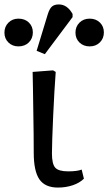

<svg xmlns="http://www.w3.org/2000/svg" viewBox="-83 -831 488 865"><path d="M178 14Q120 14 94.5 -23Q69 -60 69 -143Q69 -178 68.5 -228Q68 -278 67 -332Q66 -386 65.5 -432.5Q65 -479 64 -507L156 -514L168 -507Q165 -469 162 -416Q159 -363 156.5 -308Q154 -253 152.5 -208Q151 -163 151 -140Q151 -92 166 -75.5Q181 -59 224 -59Q265 -59 285 -67L295 -26Q276 -7 245 3.5Q214 14 178 14ZM119 -587 82 -602 132 -766Q140 -792 151 -801.5Q162 -811 182 -811Q220 -811 244 -768V-754ZM0 -622Q-27 -622 -45 -639.5Q-63 -657 -63 -684Q-63 -711 -45 -729Q-27 -747 0 -747Q29 -747 47 -729.5Q65 -712 65 -685Q65 -658 47 -640Q29 -622 0 -622ZM321 -622Q293 -622 275 -639.5Q257 -657 257 -684Q257 -711 275 -729Q293 -747 321 -747Q349 -747 367 -729.5Q385 -712 385 -685Q385 -658 367 -640Q349 -622 321 -622Z"/></svg>

Font: Literata 12pt
Style: Regular
Weight: 400
Designer: Latin by Veronika Burian and Jose Scaglione. Greek by Irene Vlachou. Cyrillic by Vera Evstafieva.
Foundry: TypeTogether
Version: Version 3.002